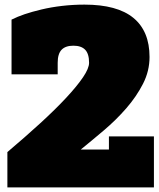

<svg xmlns="http://www.w3.org/2000/svg" viewBox="-20 -812 689 832"><path d="M12 -153Q90 -219 155 -278.5Q220 -338 267 -388.5Q314 -439 340 -477.5Q366 -516 366 -540Q366 -579 349 -596.5Q332 -614 298 -614Q264 -614 247 -596.5Q230 -579 230 -540V-490H30V-727Q56 -740 87 -750.5Q118 -761 160 -771Q202 -781 249.5 -786.5Q297 -792 346 -792Q488 -792 558 -734.5Q628 -677 628 -565Q628 -504 599.5 -448.5Q571 -393 527 -342.5Q483 -292 430.5 -247.5Q378 -203 330 -164H452V-221H647V0H12Z"/></svg>

Font: Alfa Slab One
Style: Regular
Weight: 400
Designer: JM Sole
Foundry: JM Sole
Version: Version 1.001